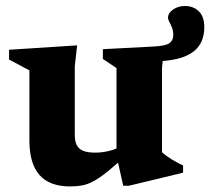

<svg xmlns="http://www.w3.org/2000/svg" viewBox="-20 -624 718 656"><path d="M235.5 -163.5Q235.5 -141 242.5 -127.8Q249.5 -114.5 264.8 -108.5Q280 -102.5 305.5 -102.5Q330.5 -102.5 354.5 -108.8Q378.5 -115 396 -126L412.5 -95.5Q374.5 -59.5 347.8 -38Q321 -16.5 300.2 -5.2Q279.5 6 260.8 9.5Q242 13 220 13Q149 13 114.8 -26.2Q80.5 -65.5 80.5 -143V-383.5L11 -420.5V-454L243.5 -469L235.5 -397ZM572 -503.5Q572 -519 567.5 -530Q563 -541 558.5 -549.2Q554 -557.5 554 -563.5Q554.5 -580 571.8 -591.8Q589 -603.5 611.5 -603.5Q641 -603.5 659.5 -585.2Q678 -567 678 -531.5Q678 -478 643.2 -449.5Q608.5 -421 536 -415.5L533.5 -393.5V-104Q538.5 -99 547 -92.8Q555.5 -86.5 565.5 -80.2Q575.5 -74 585.8 -68.5Q596 -63 605.5 -59V-34L421 10.5H401L378 -92V-391.5L331.5 -422.5V-456L504 -465Q546.5 -467 559.2 -476.8Q572 -486.5 572 -503.5Z"/></svg>

Font: Newsreader
Style: Bold
Weight: 700
Designer: Hugues Gentile
Foundry: Production Type
Version: Version 1.003